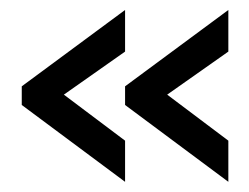

<svg xmlns="http://www.w3.org/2000/svg" viewBox="-20 -474 496 383"><path d="M23.4 -264.6V-301.8L229.5 -454.1V-371.1L107.4 -285.2L229.5 -193.4V-111.3ZM229.5 -264.6V-301.8L435.5 -454.1V-371.1L313.5 -285.2L435.5 -193.4V-111.3Z"/></svg>

Font: Post No Bills Colombo SemiBold
Style: Regular
Weight: 600
Designer: Kosala Senevirathne, Siva Puranthara, Lasantha Premarathna, Tharique Azeez
Foundry: Mooniak
Version: Version 1.220 ; ttfautohint (v1.6)